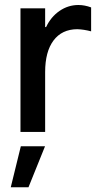

<svg xmlns="http://www.w3.org/2000/svg" viewBox="-20 -538 432 783"><path d="M63.5 -503.9H164.1V-427.7H168Q187.5 -469.2 222.7 -493.4Q257.8 -517.6 299.8 -517.6Q325.2 -517.6 351.6 -507.8V-410.2Q322.3 -418 294.9 -418.9Q232.4 -418.5 198.2 -372.8Q164.1 -327.1 164.1 -244.1V0H63.5ZM96.2 225.6H23.9L64.9 58.6H163.6Z"/></svg>

Font: Wanted Sans Medium
Style: Regular
Weight: 500
Designer: Original Design by Kil Hyung-jin and Kang Hanbin, Wanted Lab, Inc; Hangeul from Source Han Sans by Jang Soo-young and Ka
Foundry: Wanted Lab, Inc.
Version: Version 1.001